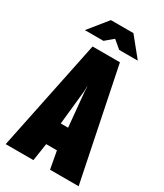

<svg xmlns="http://www.w3.org/2000/svg" viewBox="-194 -852 795 930"><g transform="rotate(30 204.0 -387.5)"><path d="M0 0 128 -620H281L408 0H248L230 -98H170L155 0ZM201 -411 181 -220H222L204 -411L203 -439H202ZM56 -670 141 -775H267L352 -670H248L204 -707L160 -670Z"/></g></svg>

Font: Smooch Sans Black
Style: Regular
Weight: 900
Designer: Robert E. Leuschke
Foundry: Robert E. Leuschke
Version: Version 1.010; ttfautohint (v1.8.3)